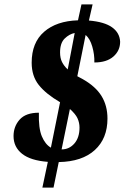

<svg xmlns="http://www.w3.org/2000/svg" viewBox="-20 -780 570 879"><path d="M199 -39Q120 -45 81 -76Q42 -107 42 -157Q42 -201 70 -232.5Q98 -264 158 -264Q156 -193 171.5 -156Q187 -119 213 -104L255 -312Q190 -350 157.5 -391Q125 -432 125 -493Q125 -585 182 -634.5Q239 -684 337 -687L353 -760H404L387 -686Q458 -680 493 -655Q528 -630 530 -589Q530 -548 499 -521Q468 -494 412 -494Q413 -530 402.5 -566.5Q392 -603 372 -620L334 -431L360 -417Q418 -384 445 -340Q472 -296 472 -237Q472 -146 414 -93Q356 -40 249 -38L225 79H174ZM322 -629Q297 -624 276 -603.5Q255 -583 255 -540Q255 -514 264 -496Q273 -478 290 -462ZM262 -96Q297 -96 320.5 -123Q344 -150 344 -196Q344 -218 335 -238Q326 -258 300 -281Z"/></svg>

Font: Noto Serif Condensed ExtraBold
Style: Italic
Weight: 800
Width: 3
Italic angle: -12°
Designer: Monotype Design Team
Foundry: Monotype Imaging Inc.
Version: Version 2.014; ttfautohint (v1.8.4.7-5d5b)